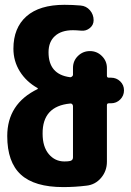

<svg xmlns="http://www.w3.org/2000/svg" viewBox="-20 -760 540 790"><path d="M280.3 -112.3V-323.2Q280.3 -328.1 276.9 -331.5Q273.4 -335 268.6 -334Q154.3 -323.2 155.3 -210Q155.3 -156.2 180.7 -126Q206.1 -95.7 245.1 -95.7Q260.7 -95.7 268.6 -97.7Q280.3 -100.6 280.3 -112.3ZM436.5 -440.4Q459 -440.4 474.6 -425.3Q490.2 -410.2 490.2 -388.2Q490.2 -366.2 474.6 -350.6Q459 -335 436.5 -335H427.7Q419.9 -335 419.9 -327.1V-94.7Q419.9 -56.6 396 -28.3Q372.1 0 335.9 3.9Q288.1 9.8 240.2 9.8Q122.1 9.8 65.9 -41.5Q9.8 -92.8 9.8 -200.2Q9.8 -333 134.8 -393.6Q135.7 -393.6 135.7 -394.5Q135.7 -396.5 134.8 -397.5Q87.9 -423.8 61.5 -466.3Q35.2 -508.8 35.2 -559.6Q35.2 -645.5 88.9 -692.9Q142.6 -740.2 245.1 -740.2Q279.3 -740.2 311.5 -737.3Q335 -735.4 350.1 -717.8Q365.2 -700.2 365.2 -676.8Q365.2 -657.2 349.6 -644.5Q334 -631.8 314.5 -633.8Q292 -635.7 280.3 -635.7Q232.4 -635.7 206.1 -611.8Q179.7 -587.9 179.7 -544.9Q179.7 -454.1 267.6 -442.4Q271.5 -441.4 275.9 -444.8Q280.3 -448.2 280.3 -452.1V-480.5Q280.3 -509.8 300.8 -529.8Q321.3 -549.8 350.1 -549.8Q378.9 -549.8 399.4 -529.3Q419.9 -508.8 419.9 -480.5V-448.2Q419.9 -440.4 427.7 -440.4Z"/></svg>

Font: Rounded-X Mgen+ 1mn bold
Style: Bold
Weight: 700
Designer: [Source Han Sans]
Ryoko NISHIZUKA  (kana & ideographs); Paul D. Hunt (Latin, Greek & Cyrillic); Wenlong ZHANG  (bopomofo
Version: Version 1.059.20150602